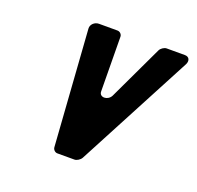

<svg xmlns="http://www.w3.org/2000/svg" viewBox="-92 -574 690 672"><g transform="rotate(20 253.0 -238.0)"><path d="M186 0H250C258 0 270 -7 275 -16L503 -448C510 -463 504 -476 488 -476H420C411 -476 399 -468 395 -459L299 -256C288 -234 256 -234 256 -256L254 -459C254 -468 246 -476 237 -476H168C152 -476 138 -463 139 -448L169 -16C170 -7 178 0 186 0Z"/></g></svg>

Font: DIN Rundschrift
Style: MittelKursiv
Weight: 400
Version: Version 1.027